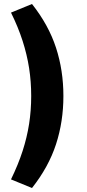

<svg xmlns="http://www.w3.org/2000/svg" viewBox="-20 -743 434 960"><path d="M140 197 35 154Q71 80 93 12Q115 -56 125.5 -123.5Q136 -191 136 -263Q136 -335 125.5 -402.5Q115 -470 93 -538.5Q71 -607 35 -680L140 -723Q223 -618 260 -504.5Q297 -391 297 -263Q297 -135 260 -21.5Q223 92 140 197Z"/></svg>

Font: Nunito Sans 9pt ExtraBold
Style: Regular
Weight: 800
Version: Version 3.101;gftools[0.9.27]